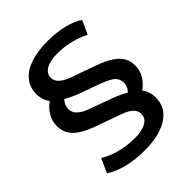

<svg xmlns="http://www.w3.org/2000/svg" viewBox="-246 -857 1189 1189"><g transform="rotate(-45 348.0 -262.5)"><path d="M322 190Q241 190 172 172.5Q103 155 58 124L100 32Q128 50 166.5 64Q205 78 248 85.5Q291 93 333 93Q398 93 433.5 72.5Q469 52 469 15Q469 -13 447.5 -34Q426 -55 378 -72L212 -131Q153 -153 116 -177.5Q79 -202 62 -232.5Q45 -263 45 -302Q45 -349 71.5 -389.5Q98 -430 151 -461L140 -425Q116 -449 105.5 -474.5Q95 -500 95 -531Q95 -589 128.5 -630.5Q162 -672 225.5 -693.5Q289 -715 377 -715Q451 -715 516 -699.5Q581 -684 621 -656L580 -567Q535 -590 479 -604Q423 -618 367 -618Q301 -618 265.5 -597Q230 -576 230 -540Q230 -513 251.5 -492Q273 -471 321 -453L487 -394Q547 -372 584 -347Q621 -322 637.5 -292Q654 -262 654 -223Q654 -176 627.5 -136.5Q601 -97 548 -66L559 -102Q582 -78 593 -51.5Q604 -25 604 6Q604 64 570.5 105Q537 146 474 168Q411 190 322 190ZM170 -327Q170 -304 181 -287.5Q192 -271 216 -256Q240 -241 283 -227L412 -180Q443 -169 474 -153.5Q505 -138 521 -123L486 -124Q509 -140 519 -159Q529 -178 529 -198Q529 -220 519 -237Q509 -254 484 -268.5Q459 -283 416 -299L288 -345Q256 -357 225.5 -372Q195 -387 178 -402L212 -401Q191 -386 180.5 -367Q170 -348 170 -327Z"/></g></svg>

Font: Nunito Sans 10pt Expanded
Style: Bold
Weight: 700
Width: 7
Designer: Vernon Adams
Foundry: Vernon Adams
Version: Version 3.101;gftools[0.9.27]